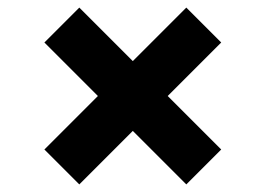

<svg xmlns="http://www.w3.org/2000/svg" viewBox="-20 -611 700 506"><path d="M563 -217 471 -125 97 -499 189 -591ZM471 -591 563 -499 189 -125 97 -217Z"/></svg>

Font: Wix Madefor Display ExtraBold
Style: Regular
Weight: 800
Designer: Dalton Maag Ltd
Foundry: Dalton Maag Ltd
Version: Version 3.100